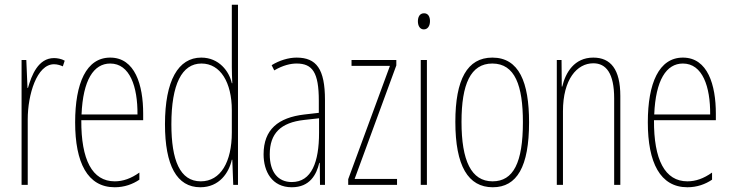

<svg xmlns="http://www.w3.org/2000/svg" viewBox="-20 -780 3086 810"><path d="M208 -535C141 -535 113 -462 98 -409H96L91 -527H71V0H97V-277C97 -380 135 -509 208 -509C222 -509 237 -504 245 -500L253 -524C239 -532 221 -535 208 -535Z M445 -537C344 -537 297 -429 297 -264C297 -94 349 10 464 10C505 10 540 -3 568 -22V-52C533 -27 499 -15 464 -15C369 -15 322 -106 323 -273H584V-301C584 -421 550 -537 445 -537ZM445 -512C528 -512 561 -414 560 -297H324C330 -442 375 -512 445 -512Z M825 10C906 10 946 -52 958 -106H960L964 0H984V-760H958V-497C958 -475 959 -454 960 -429H958C947 -479 904 -537 829 -537C732 -537 676 -440 676 -256C676 -82 726 10 825 10ZM827 -15C739 -15 703 -104 703 -256C703 -424 747 -512 830 -512C910 -512 958 -432 958 -315V-221C958 -97 911 -15 827 -15Z M1231 -537C1197 -537 1158 -525 1126 -505L1137 -483C1174 -505 1207 -512 1231 -512C1298 -512 1325 -475 1325 -355V-304L1264 -297C1154 -284 1092 -234 1092 -129C1092 -57 1127 10 1211 10C1287 10 1315 -43 1327 -93H1329L1330 0H1351V-358C1351 -489 1315 -537 1231 -537ZM1263 -274 1326 -281V-220C1326 -97 1295 -12 1211 -12C1153 -12 1118 -54 1118 -129C1118 -217 1164 -263 1263 -274Z M1655 0V-25H1476L1652 -504V-527H1463V-502H1625L1449 -24V0Z M1769 -724C1749 -724 1743 -706 1743 -690C1743 -672 1751 -656 1768 -656C1784 -656 1794 -670 1794 -691C1794 -707 1788 -724 1769 -724ZM1781 -527H1755V0H1781Z M2212 -264C2212 -433 2170 -537 2057 -537C1951 -537 1901 -444 1901 -266C1901 -80 1955 10 2059 10C2161 10 2212 -77 2212 -264ZM1927 -266C1927 -424 1965 -512 2057 -512C2153 -512 2186 -418 2186 -265C2186 -94 2146 -15 2058 -15C1968 -15 1927 -102 1927 -266Z M2483 -537C2403 -537 2366 -474 2352 -415H2350L2349 -527H2329V0H2355V-311C2355 -445 2414 -513 2483 -513C2537 -513 2571 -471 2571 -365V0H2597V-375C2597 -488 2556 -537 2483 -537Z M2861 -537C2760 -537 2713 -429 2713 -264C2713 -94 2765 10 2880 10C2921 10 2956 -3 2984 -22V-52C2949 -27 2915 -15 2880 -15C2785 -15 2738 -106 2739 -273H3000V-301C3000 -421 2966 -537 2861 -537ZM2861 -512C2944 -512 2977 -414 2976 -297H2740C2746 -442 2791 -512 2861 -512Z"/></svg>

Font: Noto Sans Devanagari ExtraCondensed Thin
Style: Regular
Weight: 100
Width: 2
Designer: Jelle Bosma - Monotype Design Team
Foundry: Monotype Imaging Inc.
Version: Version 2.004